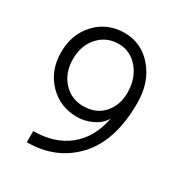

<svg xmlns="http://www.w3.org/2000/svg" viewBox="-168 -817 897 953"><g transform="rotate(30 280.5 -340.5)"><path d="M272 -697Q370 -697 435 -620.5Q500 -544 500 -426Q500 -209 394.5 -96.5Q289 16 122 16V-48Q244 -48 323 -112Q402 -176 424 -294Q403 -257 360 -237Q317 -217 274 -217Q176 -217 111 -285Q46 -353 46 -457Q46 -561 110.5 -629Q175 -697 272 -697ZM274 -279Q347 -279 389.5 -326.5Q432 -374 432 -446Q432 -528 386.5 -581.5Q341 -635 274 -635Q205 -635 159.5 -585Q114 -535 114 -457Q114 -379 159.5 -329Q205 -279 274 -279Z"/></g></svg>

Font: Didact Gothic
Style: Regular
Weight: 400
Designer: Daniel Johnson
Foundry: Daniel Johnson
Version: Version 2.101;PS 002.101;hotconv 1.0.88;makeotf.lib2.5.64775